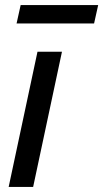

<svg xmlns="http://www.w3.org/2000/svg" viewBox="-20 -733 405 753"><path d="M110 0H14L127 -530H223ZM349 -641H45L61 -713H365Z"/></svg>

Font: Be Vietnam Pro Variable Thin
Style: Italic
Weight: 100
Italic angle: -12°
Designer: Lam Bao, Tony Le, Vietanh Nguyen
Foundry: Yellow Type Foundry
Version: Version 1.002